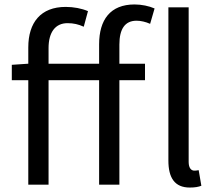

<svg xmlns="http://www.w3.org/2000/svg" viewBox="-20 -829 968 862"><path d="M425 -543H198V-613C198 -685 229 -725 283 -725C310 -725 332 -720 356 -709L375 -779C347 -791 311 -798 275 -798C163 -798 107 -728 107 -616V-543L33 -538V-469H107V0H198V-469H425V0H516V-469H631V-543H516V-629C516 -699 541 -736 593 -736C612 -736 634 -731 654 -722L674 -791C649 -802 616 -809 584 -809C475 -809 425 -740 425 -630ZM872 -65C862 -63 857 -63 852 -63C839 -63 827 -74 827 -102V-796H736V-108C736 -31 764 13 832 13C856 13 871 10 884 5Z"/></svg>

Font: Noto Sans Mono CJK JP Regular
Style: Regular
Weight: 400
Designer: Ryoko NISHIZUKA (kana & ideographs); Paul D. Hunt (Latin, Greek & Cyrillic); Wenlong ZHANG (bopomofo); Sandoll Communica
Foundry: Adobe Systems Incorporated
Version: Version 1.004;PS 1.004;hotconv 1.0.82;makeotf.lib2.5.63406